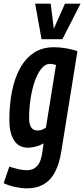

<svg xmlns="http://www.w3.org/2000/svg" viewBox="-38 -809 460 1049"><path d="M-18 192 13 101Q34 109 61 115Q88 121 109 121Q143 121 164.5 98.5Q186 76 194 20L200 -26Q180 -14 156.5 -8Q133 -2 116 -2Q63 -2 38 -43.5Q13 -85 13 -152Q13 -235 27 -307.5Q41 -380 71 -435Q101 -490 147 -520.5Q193 -551 257 -551Q290 -551 326.5 -544.5Q363 -538 385 -529L297 18Q280 123 234 171.5Q188 220 109 220Q80 220 46.5 213Q13 206 -18 192ZM268 -454Q260 -456 252 -458Q244 -460 235 -460Q209 -460 188 -434Q167 -408 152 -365Q137 -322 129 -269.5Q121 -217 121 -164Q121 -96 167 -96Q192 -96 213 -112ZM402 -789 303 -595H189L154 -789H239L256 -652L317 -789Z"/></svg>

Font: Georama Condensed SemiBold
Style: Italic
Weight: 600
Width: 3
Italic angle: -9°
Designer: Jean-Baptiste Levee
Foundry: Production Type
Version: Version 1.000